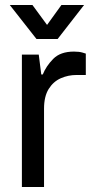

<svg xmlns="http://www.w3.org/2000/svg" viewBox="-20 -743 373 763"><path d="M67 0V-526H134L144 -447H150Q163 -480 191.5 -509Q220 -538 274 -538Q295 -538 308 -534Q321 -530 321 -530V-445H284Q251 -445 221.5 -432Q192 -419 173.5 -389.5Q155 -360 155 -311V0ZM125 -588 19 -723H109L167 -644L224 -723H314L209 -588Z"/></svg>

Font: Archivo VF Beta
Style: Regular
Weight: 400
Designer: Hector Gatti
Foundry: Omnibus-Type
Version: Version 1.002